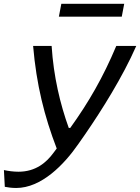

<svg xmlns="http://www.w3.org/2000/svg" viewBox="-72 -748 716 980"><path d="M191.5 -513.5H97C114 -315 154.5 -154 217.5 10L201 32C166 80 111.5 128.5 22.5 128.5C-2.5 128.5 -29.5 125 -52 120L-47.5 205.5C-32.5 208.5 -12 211.5 10.5 211.5C139 211.5 254.5 93.5 329 -14.5L361.5 -61C447 -185 554.5 -356 623.5 -513.5H521.5C454.5 -354 380.5 -225.5 286.5 -95H279C235 -217 201.5 -357 191.5 -513.5ZM228.5 -663H549.5L562 -728.5H241Z"/></svg>

Font: Monaspace Argon
Style: Italic
Weight: 400
Italic angle: -11°
Designer: Riley Cran & the Lettermatic Team
Foundry: Lettermatic
Version: Version 1.101 (Monaspace Argon)